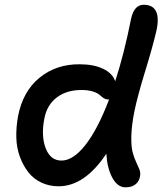

<svg xmlns="http://www.w3.org/2000/svg" viewBox="-20 -780 695 813"><path d="M228 8.8Q188 8.8 154.8 -7.1Q121.6 -22.9 99.9 -50.8Q78.1 -78.6 64.2 -116.2Q50.3 -153.8 49.1 -197Q47.9 -240.2 56.2 -287.1Q76.7 -393.6 147.7 -451.2Q218.8 -508.8 317.9 -507.8Q376.5 -507.8 416.5 -488.8Q456.5 -469.7 467.8 -436Q504.9 -549.3 535.2 -701.2Q547.9 -759.8 588.9 -759.8Q627.4 -759.8 640.9 -731.4Q654.3 -703.1 642.1 -648.9Q626.5 -581.5 594.2 -476.8Q562 -372.1 548.8 -307.1Q537.1 -248 536.1 -203.6Q535.2 -159.2 541.7 -135Q548.3 -110.8 556.4 -94Q564.5 -77.1 570.1 -63Q575.7 -48.8 573.2 -35.2Q570.3 -13.2 554.4 0Q538.6 13.2 511.2 13.2Q478 13.2 456.1 -26.6Q434.1 -66.4 430.2 -128.9Q338.4 8.8 228 8.8ZM168 -278.8Q153.3 -205.1 173.3 -152.6Q193.4 -100.1 240.2 -100.1Q290 -100.1 342 -166.5Q394 -232.9 441.9 -358.9H438Q427.2 -358.9 418 -365.2Q408.7 -371.6 400.9 -378.9Q393.1 -386.2 373.3 -392.6Q353.5 -398.9 325.2 -398.9Q261.7 -398.9 220.2 -367.2Q178.7 -335.4 168 -278.8Z"/></svg>

Font: Shantell Sans Normal
Style: Italic
Weight: 500
Italic angle: -11.31°
Designer: Stephen Nixon, Anya Danilova, Shantell Martin
Foundry: Arrow Type
Version: Version 1.006;[559af2be0]